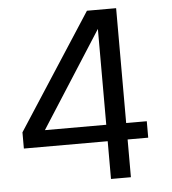

<svg xmlns="http://www.w3.org/2000/svg" viewBox="-52 -778 739 826"><g transform="rotate(-5 317.0 -365.0)"><path d="M480 0H394V-163H32V-233L354 -730H480V-234H569V-163H480ZM394 -234V-648L129 -234Z"/></g></svg>

Font: Sintony
Style: Regular
Weight: 400
Version: Version 001.001